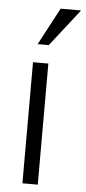

<svg xmlns="http://www.w3.org/2000/svg" viewBox="-54 -792 370 823"><g transform="rotate(5 130.5 -380.0)"><path d="M75 0V-521H141V0ZM136 -600H88L173 -760H261Z"/></g></svg>

Font: Rising Sun Light
Style: Regular
Weight: 300
Designer: Matt McInerney, Pablo Impallari, Rodrigo Fuenzalida (Raleway font), Stephen Hutchings (Greek), Cristiano Sobral (main ch
Foundry: The Rising Sun Project Authors
Version: Version 4.327; ttfautohint (v1.8.4.7-5d5b-dirty)